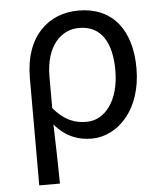

<svg xmlns="http://www.w3.org/2000/svg" viewBox="-53 -604 720 850"><g transform="rotate(-5 306.5 -179.0)"><path d="M87 199H179C178 103 176 34 173 -64C223 -6 278 13 337 13C451 13 561 -94 561 -280C561 -451 478 -557 327 -557C195 -557 87 -465 87 -278ZM321 -63C274 -63 225 -76 174 -137V-276C174 -413 243 -480 323 -480C424 -480 467 -399 467 -279C467 -144 402 -63 321 -63Z"/></g></svg>

Font: Noto Sans Mono CJK SC Regular
Style: Regular
Weight: 400
Designer: Ryoko NISHIZUKA (kana & ideographs); Paul D. Hunt (Latin, Greek & Cyrillic); Wenlong ZHANG (bopomofo); Sandoll Communica
Foundry: Adobe Systems Incorporated
Version: Version 1.005;PS 1.005;hotconv 1.0.96;makeotf.lib2.5.65012